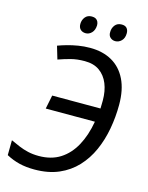

<svg xmlns="http://www.w3.org/2000/svg" viewBox="-132 -976 823 1068"><g transform="rotate(15 279.5 -442.5)"><path d="M172 10Q124 10 85 0.5Q46 -9 9 -29L10 -115Q36 -103 61 -92.5Q86 -82 114 -75.5Q142 -69 176 -69Q248 -69 299 -101.5Q350 -134 382.5 -193.5Q415 -253 429 -334H146L162 -413H440Q440 -423 440.5 -433.5Q441 -444 441 -459Q441 -514 424 -555.5Q407 -597 373.5 -621Q340 -645 288 -645Q243 -645 207.5 -635.5Q172 -626 138 -614L116 -688Q140 -697 168.5 -705Q197 -713 230 -718.5Q263 -724 298 -724Q371 -724 424 -694Q477 -664 506 -605Q535 -546 535 -460Q535 -389 522.5 -320.5Q510 -252 483.5 -192.5Q457 -133 414.5 -87.5Q372 -42 312 -16Q252 10 172 10ZM422 -796Q405 -796 393 -807Q381 -818 382 -838Q382 -861 395.5 -878Q409 -895 434 -895Q454 -895 463.5 -884Q473 -873 473 -855Q473 -827 457.5 -811.5Q442 -796 422 -796ZM252 -796Q233 -796 221.5 -807Q210 -818 210 -838Q210 -861 223.5 -878Q237 -895 262 -895Q276 -895 284.5 -890Q293 -885 297.5 -876Q302 -867 302 -855Q301 -827 286 -811.5Q271 -796 252 -796Z"/></g></svg>

Font: Noto Sans Display
Style: Italic
Weight: 400
Italic angle: -12°
Designer: Monotype Design Team
Foundry: Monotype Imaging Inc.
Version: Version 2.003